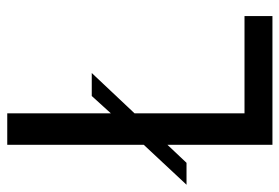

<svg xmlns="http://www.w3.org/2000/svg" viewBox="-182 -646 790 543"><g transform="rotate(-90 213.5 -375.0)"><path d="M439 -79V0H75V-297L24 -243H-38L75 -364V-750H164V-457L213 -511H278L164 -390V-79Z"/></g></svg>

Font: Oakes Grotesk
Style: Regular
Weight: 400
Designer: Samuel Oakes
Foundry: Samuel Oakes
Version: Version 1.000;PS 001.000;hotconv 1.0.88;makeotf.lib2.5.64775